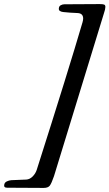

<svg xmlns="http://www.w3.org/2000/svg" viewBox="-105 -723 537 942"><path d="M412 -689Q412 -678 405 -658L160 141Q148 176 139.5 187.5Q131 199 109 199L-70 198Q-88 198 -84 182Q-82 172 -71.5 167Q-61 162 -50 161L24 158Q41 157 55 143Q69 129 75 111Q233 -385 300 -614Q303 -625 303 -632Q303 -658 275 -659L238 -661L205 -664Q195 -665 188.5 -669.5Q182 -674 184 -684Q185 -693 193.5 -697.5Q202 -702 211 -702L384 -703Q400 -703 406 -700.5Q412 -698 412 -689Z"/></svg>

Font: EB Garamond SemiBold
Style: Italic
Weight: 600
Italic angle: -17.2°
Designer: Georg Duffner and Octavio Pardo
Foundry: Georg Duffner
Version: Version 1.000